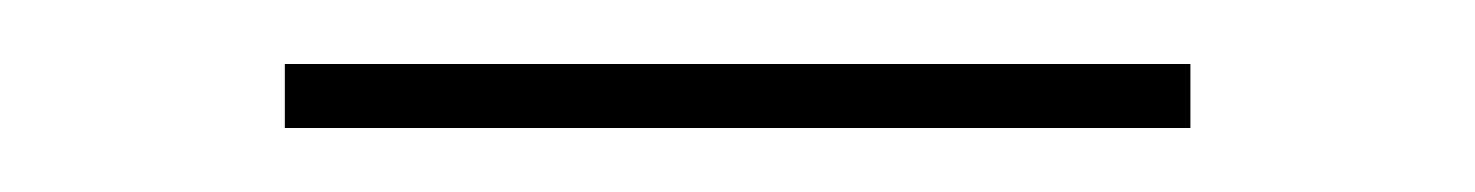

<svg xmlns="http://www.w3.org/2000/svg" viewBox="-20 -301 461 60"><path d="M69 -261V-281H352V-261Z"/></svg>

Font: Raleway Thin Thin
Style: Regular
Weight: 250
Version: Version 4.026